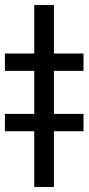

<svg xmlns="http://www.w3.org/2000/svg" viewBox="-66 -747 354 767"><path d="M149.4 -727.1V0H70.8V-727.1ZM-46.4 -463.9V-533.2H267.6V-463.9ZM-46.4 -222.7V-292H267.6V-222.7Z"/></svg>

Font: Inter 24pt
Style: Regular
Weight: 400
Designer: Rasmus Andersson
Foundry: rsms
Version: Version 4.001;git-66647c0bb